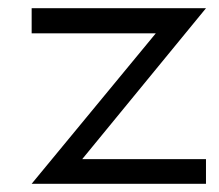

<svg xmlns="http://www.w3.org/2000/svg" viewBox="-20 -496 532 467"><path d="M57 -476H481L180 -109H481V-49H57L359 -415H57Z"/></svg>

Font: IBM 3270 Semi-Condensed
Style: Condensed
Weight: 400
Monospace: yes
Version: Version 2.3.1